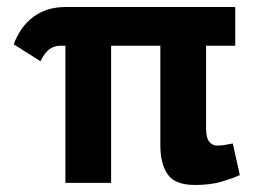

<svg xmlns="http://www.w3.org/2000/svg" viewBox="-20 -520 736 546"><path d="M566 -156Q566 -128 575 -117Q584 -106 598 -106Q608 -106 620.5 -108Q633 -110 642 -112L662 -22Q642 -13 610.5 -3.5Q579 6 534 6Q478 6 457 -24Q436 -54 436 -106V-390H296V0H166V-390H152Q134 -390 120.5 -380Q107 -370 95 -346L19 -394Q38 -445 75.5 -472.5Q113 -500 166 -500H649V-390H566Z"/></svg>

Font: PTSans
Style: Bold
Weight: 700
Designer: A.Korolkova, O.Umpeleva, V.Yefimov
Foundry: ParaType Ltd
Version: Version 2.003W OFL